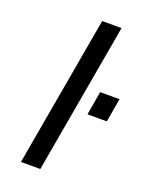

<svg xmlns="http://www.w3.org/2000/svg" viewBox="-134 -770 649 839"><g transform="rotate(20 190.5 -350.0)"><path d="M70 0 193 -700H283L160 0ZM272 -295 291 -405H381L362 -295Z"/></g></svg>

Font: Cuprum
Style: Italic
Weight: 400
Italic angle: -10°
Designer: Jovanny Lemonad
Foundry: Jovanny Lemonad
Version: Version 3.000